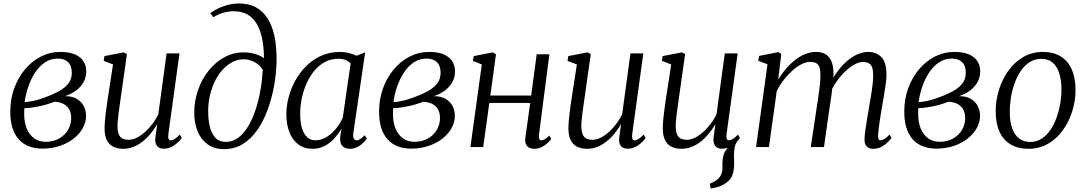

<svg xmlns="http://www.w3.org/2000/svg" viewBox="-20 -851 6282 1111"><path d="M225.5 9Q181.5 9 147 -4.5Q112.5 -18 88.5 -44.8Q64.5 -71.5 52 -111.5Q39.5 -151.5 39.5 -205Q39.5 -277 62 -339.2Q84.5 -401.5 124.2 -449.2Q164 -497 216.8 -523.8Q269.5 -550.5 329.5 -550.5Q384.5 -550.5 417.2 -534.8Q450 -519 464.5 -493.8Q479 -468.5 479 -438.5Q479 -405 464 -377Q449 -349 421.2 -328Q393.5 -307 356 -294.5Q397.5 -295 424.5 -279Q451.5 -263 464.8 -236.8Q478 -210.5 478 -181.5Q478 -144 459 -109.8Q440 -75.5 405.8 -48.8Q371.5 -22 325.5 -6.5Q279.5 9 225.5 9ZM244 -30.5Q288 -30.5 321.2 -49Q354.5 -67.5 373.2 -98.8Q392 -130 392 -168Q392 -194.5 382 -215Q372 -235.5 350.8 -247.8Q329.5 -260 296 -262.5Q288.5 -260 275.8 -255.2Q263 -250.5 246 -245.5Q229 -240.5 209 -236.5Q191.5 -233 169.5 -229.5Q147.5 -226 121 -225Q120.5 -216.5 120.2 -208.5Q120 -200.5 120 -190Q120 -143 134.8 -107Q149.5 -71 177.5 -50.8Q205.5 -30.5 244 -30.5ZM122.5 -260Q146 -262 165.8 -265.8Q185.5 -269.5 204.2 -275.2Q223 -281 243 -288.5Q284.5 -303.5 319 -322Q353.5 -340.5 374.5 -366.5Q395.5 -392.5 395.5 -430.5Q395.5 -470.5 374.2 -491.2Q353 -512 314.5 -512Q272.5 -512 239.5 -489.5Q206.5 -467 182.5 -430Q158.5 -393 143.5 -348.8Q128.5 -304.5 122.5 -260Z M693 10Q660 10 635.8 -1.8Q611.5 -13.5 598.2 -40Q585 -66.5 585 -110.5Q585 -126 587 -149.2Q589 -172.5 592.2 -198.8Q595.5 -225 599 -249.5Q602.5 -274 605 -290.5L634 -478L580 -499L584.5 -526.5L696.5 -548L714.5 -538L678.5 -284.5Q676 -265.5 672.8 -244Q669.5 -222.5 666.8 -200.5Q664 -178.5 662 -158.2Q660 -138 660 -122Q660 -90.5 667.8 -73Q675.5 -55.5 690.2 -48.8Q705 -42 725 -42Q754 -42 785.8 -62Q817.5 -82 846.5 -115.2Q875.5 -148.5 896 -188.5L944 -542H1018.5L954.5 -77Q952 -58.5 955.2 -48.8Q958.5 -39 968 -39Q978 -39 991 -47Q1004 -55 1020.5 -72.5L1031.5 -52.5Q1026 -43.5 1011.2 -28.8Q996.5 -14 975 -2.2Q953.5 9.5 927.5 9.5Q898.5 9.5 887 -8.8Q875.5 -27 879 -52.5Q879 -55 880.2 -63.8Q881.5 -72.5 883.2 -84.8Q885 -97 886.5 -109Q888 -121 889.5 -130L888.5 -130.5Q871.5 -102.5 850.8 -77Q830 -51.5 805.2 -32Q780.5 -12.5 752.5 -1.2Q724.5 10 693 10Z M1277 12Q1219.5 12 1181.2 -15.8Q1143 -43.5 1123.5 -91.2Q1104 -139 1104 -199Q1104 -267.5 1126 -330.2Q1148 -393 1187.2 -442.2Q1226.5 -491.5 1278.5 -519.8Q1330.5 -548 1390.5 -548Q1423 -548 1455.5 -538.8Q1488 -529.5 1507.5 -514Q1507 -581 1495.8 -632Q1484.5 -683 1463 -717.2Q1441.5 -751.5 1409 -768.8Q1376.5 -786 1332.5 -786Q1304.5 -786 1275 -778Q1245.5 -770 1214.5 -751.5L1196.5 -775Q1221.5 -793 1249.5 -805.5Q1277.5 -818 1305.8 -824.5Q1334 -831 1359.5 -831Q1429 -831 1473 -801.2Q1517 -771.5 1541.2 -721.5Q1565.5 -671.5 1573.8 -610Q1582 -548.5 1580 -485Q1578 -420 1565.2 -350.8Q1552.5 -281.5 1529 -216.8Q1505.5 -152 1470 -100.5Q1434.5 -49 1386.5 -18.5Q1338.5 12 1277 12ZM1288 -30Q1326.5 -30 1358.5 -53.8Q1390.5 -77.5 1415.2 -118.8Q1440 -160 1458 -213.2Q1476 -266.5 1486.5 -326.2Q1497 -386 1500.5 -446Q1491 -464 1473.5 -478Q1456 -492 1434.2 -500Q1412.5 -508 1389.5 -508Q1357 -508 1327 -493Q1297 -478 1271 -450.5Q1245 -423 1225.8 -385.5Q1206.5 -348 1195.5 -302.5Q1184.5 -257 1184.5 -206.5Q1184.5 -163.5 1193 -123Q1201.5 -82.5 1223.8 -56.2Q1246 -30 1288 -30Z M2024.5 -81Q2021 -57 2028 -48Q2035 -39 2044 -39Q2053.5 -39 2065 -46.5Q2076.5 -54 2090 -68.5L2102.5 -49Q2098 -42 2084.8 -27.8Q2071.5 -13.5 2050.8 -1.8Q2030 10 2004.5 10Q1976.5 10 1961 -6.5Q1945.5 -23 1948.5 -59L1955.5 -106Q1938.5 -76.5 1914.5 -50Q1890.5 -23.5 1859.2 -6.8Q1828 10 1790 10Q1740.5 10 1706.5 -15.2Q1672.5 -40.5 1654.8 -85.5Q1637 -130.5 1637 -190.5Q1637 -238 1650.2 -288.5Q1663.5 -339 1689.2 -385.5Q1715 -432 1752.8 -469.5Q1790.5 -507 1839.8 -528.8Q1889 -550.5 1949 -550.5Q1972.5 -550.5 1997.8 -544.5Q2023 -538.5 2043.5 -528.5L2093 -548ZM2009 -484.5Q1996.5 -497.5 1978.5 -504.2Q1960.5 -511 1938 -511Q1895.5 -511 1860.8 -492.5Q1826 -474 1799.2 -442Q1772.5 -410 1754.2 -369Q1736 -328 1726.5 -283Q1717 -238 1717 -193.5Q1717 -141.5 1728 -107.2Q1739 -73 1758.8 -56Q1778.5 -39 1804 -39Q1831 -39 1855.2 -50.5Q1879.5 -62 1900.2 -81Q1921 -100 1937 -123.2Q1953 -146.5 1963.5 -170.5Z M2359.5 9Q2315.5 9 2281 -4.5Q2246.5 -18 2222.5 -44.8Q2198.5 -71.5 2186 -111.5Q2173.5 -151.5 2173.5 -205Q2173.5 -277 2196 -339.2Q2218.5 -401.5 2258.2 -449.2Q2298 -497 2350.8 -523.8Q2403.5 -550.5 2463.5 -550.5Q2518.5 -550.5 2551.2 -534.8Q2584 -519 2598.5 -493.8Q2613 -468.5 2613 -438.5Q2613 -405 2598 -377Q2583 -349 2555.2 -328Q2527.5 -307 2490 -294.5Q2531.5 -295 2558.5 -279Q2585.5 -263 2598.8 -236.8Q2612 -210.5 2612 -181.5Q2612 -144 2593 -109.8Q2574 -75.5 2539.8 -48.8Q2505.5 -22 2459.5 -6.5Q2413.5 9 2359.5 9ZM2378 -30.5Q2422 -30.5 2455.2 -49Q2488.5 -67.5 2507.2 -98.8Q2526 -130 2526 -168Q2526 -194.5 2516 -215Q2506 -235.5 2484.8 -247.8Q2463.5 -260 2430 -262.5Q2422.5 -260 2409.8 -255.2Q2397 -250.5 2380 -245.5Q2363 -240.5 2343 -236.5Q2325.5 -233 2303.5 -229.5Q2281.5 -226 2255 -225Q2254.5 -216.5 2254.2 -208.5Q2254 -200.5 2254 -190Q2254 -143 2268.8 -107Q2283.5 -71 2311.5 -50.8Q2339.5 -30.5 2378 -30.5ZM2256.5 -260Q2280 -262 2299.8 -265.8Q2319.5 -269.5 2338.2 -275.2Q2357 -281 2377 -288.5Q2418.5 -303.5 2453 -322Q2487.5 -340.5 2508.5 -366.5Q2529.5 -392.5 2529.5 -430.5Q2529.5 -470.5 2508.2 -491.2Q2487 -512 2448.5 -512Q2406.5 -512 2373.5 -489.5Q2340.5 -467 2316.5 -430Q2292.5 -393 2277.5 -348.8Q2262.5 -304.5 2256.5 -260Z M3099 -73Q3097 -55 3101 -47Q3105 -39 3111 -39Q3120.5 -39 3132.2 -45.2Q3144 -51.5 3158.5 -67L3169.5 -47Q3163.5 -38 3149.2 -24.2Q3135 -10.5 3115 -0.2Q3095 10 3071 10Q3054.5 10 3042 3.5Q3029.5 -3 3023.2 -17.2Q3017 -31.5 3020 -54L3048 -255.5H2811.5L2776 0H2702L2768 -478L2716 -498.5L2721.5 -526.5L2830.5 -548L2850 -537.5L2817.5 -298H3053.5L3085.5 -537H3159Z M3377 10Q3344 10 3319.8 -1.8Q3295.5 -13.5 3282.2 -40Q3269 -66.5 3269 -110.5Q3269 -126 3271 -149.2Q3273 -172.5 3276.2 -198.8Q3279.5 -225 3283 -249.5Q3286.5 -274 3289 -290.5L3318 -478L3264 -499L3268.5 -526.5L3380.5 -548L3398.5 -538L3362.5 -284.5Q3360 -265.5 3356.8 -244Q3353.5 -222.5 3350.8 -200.5Q3348 -178.5 3346 -158.2Q3344 -138 3344 -122Q3344 -90.5 3351.8 -73Q3359.5 -55.5 3374.2 -48.8Q3389 -42 3409 -42Q3438 -42 3469.8 -62Q3501.5 -82 3530.5 -115.2Q3559.5 -148.5 3580 -188.5L3628 -542H3702.5L3638.5 -77Q3636 -58.5 3639.2 -48.8Q3642.5 -39 3652 -39Q3662 -39 3675 -47Q3688 -55 3704.5 -72.5L3715.5 -52.5Q3710 -43.5 3695.2 -28.8Q3680.5 -14 3659 -2.2Q3637.5 9.5 3611.5 9.5Q3582.5 9.5 3571 -8.8Q3559.5 -27 3563 -52.5Q3563 -55 3564.2 -63.8Q3565.5 -72.5 3567.2 -84.8Q3569 -97 3570.5 -109Q3572 -121 3573.5 -130L3572.5 -130.5Q3555.5 -102.5 3534.8 -77Q3514 -51.5 3489.2 -32Q3464.5 -12.5 3436.5 -1.2Q3408.5 10 3377 10Z M4092.5 240 4086.5 212.5Q4109 202.5 4124.2 192.8Q4139.5 183 4149 166.5Q4162 144.5 4160.5 113.2Q4159 82 4165.5 51.5Q4170 30.5 4184 13Q4198 -4.5 4206 -15.5L4255.5 -46Q4236.5 -24.5 4231.5 0.2Q4226.5 25 4227 52.5Q4227.5 64 4228 75.5Q4228.5 87 4228 97.5Q4228 131.5 4219 159.2Q4210 187 4180.5 208Q4164.5 219.5 4145.2 227Q4126 234.5 4092.5 240ZM3923 10Q3890 10 3865.8 -1.8Q3841.5 -13.5 3828.2 -40Q3815 -66.5 3815 -110.5Q3815 -126 3817 -149.2Q3819 -172.5 3822.2 -198.8Q3825.5 -225 3829 -249.5Q3832.5 -274 3835 -290.5L3864 -478L3810 -499L3814.5 -526.5L3926.5 -548L3944.5 -538L3908.5 -284.5Q3906 -265.5 3902.8 -244Q3899.5 -222.5 3896.8 -200.5Q3894 -178.5 3892 -158.2Q3890 -138 3890 -122Q3890 -90.5 3897.8 -73Q3905.5 -55.5 3920.2 -48.8Q3935 -42 3955 -42Q3984 -42 4015.8 -62Q4047.5 -82 4076.5 -115.2Q4105.5 -148.5 4126 -188.5L4174 -542H4248.5L4184.5 -77Q4182 -58.5 4185.2 -48.8Q4188.5 -39 4198 -39Q4208 -39 4221 -47Q4234 -55 4250.5 -72.5L4261.5 -52.5Q4256 -43.5 4241.2 -28.8Q4226.5 -14 4205 -2.2Q4183.5 9.5 4157.5 9.5Q4128.5 9.5 4117 -8.8Q4105.5 -27 4109 -52.5Q4109 -55 4110.2 -63.8Q4111.5 -72.5 4113.2 -84.8Q4115 -97 4116.5 -109Q4118 -121 4119.5 -130L4118.5 -130.5Q4101.5 -102.5 4080.8 -77Q4060 -51.5 4035.2 -32Q4010.5 -12.5 3982.5 -1.2Q3954.5 10 3923 10Z M4501 -539.5 4483 -391Q4503.5 -424.5 4528.5 -453.5Q4553.5 -482.5 4581.8 -504.5Q4610 -526.5 4640 -538.5Q4670 -550.5 4701 -550.5Q4735.5 -550.5 4758.2 -536.5Q4781 -522.5 4792 -494Q4803 -465.5 4803 -421Q4803 -415.5 4802.2 -406.8Q4801.5 -398 4800.2 -387Q4799 -376 4797 -363L4785.5 -371Q4804.5 -409.5 4829.5 -442.2Q4854.5 -475 4883 -499.2Q4911.5 -523.5 4942.2 -537Q4973 -550.5 5004 -550.5Q5052.5 -550.5 5081 -519.5Q5109.5 -488.5 5109.5 -420Q5109.5 -399.5 5105.8 -369.5Q5102 -339.5 5096.2 -305.8Q5090.5 -272 5085 -240Q5080 -211 5075 -180.2Q5070 -149.5 5066.2 -121.2Q5062.5 -93 5061 -71.5Q5060.5 -56 5063 -47.8Q5065.5 -39.5 5074 -39.5Q5085.5 -39.5 5098 -47Q5110.5 -54.5 5127.5 -72.5L5138.5 -53Q5132 -43 5117 -28Q5102 -13 5080.8 -1.5Q5059.5 10 5034 10Q5017.5 10 5005.8 4Q4994 -2 4988 -14.5Q4982 -27 4982.5 -47Q4983 -67 4987.2 -97Q4991.5 -127 4997.2 -161.5Q5003 -196 5008.5 -228.5Q5013.5 -259 5019.2 -292.5Q5025 -326 5028.8 -358Q5032.5 -390 5032.5 -416Q5032.5 -459.5 5018.5 -476Q5004.5 -492.5 4973.5 -492.5Q4952 -492.5 4926 -478.8Q4900 -465 4873.2 -440Q4846.5 -415 4822.2 -380.8Q4798 -346.5 4780 -305.5L4797.5 -357.5Q4796 -337.5 4793 -314.5Q4790 -291.5 4786.5 -268.5Q4783 -245.5 4780 -225.5L4748 0H4671.5L4705.5 -226.5Q4710.5 -257.5 4715.5 -292Q4720.5 -326.5 4724 -358.8Q4727.5 -391 4727.5 -416Q4727.5 -459.5 4714.2 -476.2Q4701 -493 4667 -493Q4645 -493 4618.5 -479.8Q4592 -466.5 4565.5 -443Q4539 -419.5 4515.2 -388.8Q4491.5 -358 4474.5 -323.5L4429.5 0H4355L4421 -479L4367.5 -499.5L4373 -527.5L4483.5 -549.5Z M5398.5 9Q5354.5 9 5320 -4.5Q5285.5 -18 5261.5 -44.8Q5237.5 -71.5 5225 -111.5Q5212.5 -151.5 5212.5 -205Q5212.5 -277 5235 -339.2Q5257.5 -401.5 5297.2 -449.2Q5337 -497 5389.8 -523.8Q5442.5 -550.5 5502.5 -550.5Q5557.5 -550.5 5590.2 -534.8Q5623 -519 5637.5 -493.8Q5652 -468.5 5652 -438.5Q5652 -405 5637 -377Q5622 -349 5594.2 -328Q5566.5 -307 5529 -294.5Q5570.5 -295 5597.5 -279Q5624.5 -263 5637.8 -236.8Q5651 -210.5 5651 -181.5Q5651 -144 5632 -109.8Q5613 -75.5 5578.8 -48.8Q5544.5 -22 5498.5 -6.5Q5452.5 9 5398.5 9ZM5417 -30.5Q5461 -30.5 5494.2 -49Q5527.5 -67.5 5546.2 -98.8Q5565 -130 5565 -168Q5565 -194.5 5555 -215Q5545 -235.5 5523.8 -247.8Q5502.5 -260 5469 -262.5Q5461.5 -260 5448.8 -255.2Q5436 -250.5 5419 -245.5Q5402 -240.5 5382 -236.5Q5364.5 -233 5342.5 -229.5Q5320.5 -226 5294 -225Q5293.5 -216.5 5293.2 -208.5Q5293 -200.5 5293 -190Q5293 -143 5307.8 -107Q5322.5 -71 5350.5 -50.8Q5378.5 -30.5 5417 -30.5ZM5295.5 -260Q5319 -262 5338.8 -265.8Q5358.5 -269.5 5377.2 -275.2Q5396 -281 5416 -288.5Q5457.5 -303.5 5492 -322Q5526.5 -340.5 5547.5 -366.5Q5568.5 -392.5 5568.5 -430.5Q5568.5 -470.5 5547.2 -491.2Q5526 -512 5487.5 -512Q5445.5 -512 5412.5 -489.5Q5379.5 -467 5355.5 -430Q5331.5 -393 5316.5 -348.8Q5301.5 -304.5 5295.5 -260Z M6014.5 -550.5Q6076 -550.5 6118 -524.5Q6160 -498.5 6181.8 -449.2Q6203.5 -400 6203.5 -330.5Q6203.5 -267 6184.2 -206.2Q6165 -145.5 6129.5 -96.5Q6094 -47.5 6043.8 -18.8Q5993.5 10 5931.5 10Q5870.5 10 5827.8 -15.5Q5785 -41 5763.2 -89.8Q5741.5 -138.5 5741.5 -206.5Q5741.5 -271 5760.8 -332.5Q5780 -394 5815.8 -443.2Q5851.5 -492.5 5902 -521.5Q5952.5 -550.5 6014.5 -550.5ZM6005.5 -510.5Q5968.5 -510.5 5939.2 -492.2Q5910 -474 5888.2 -442.8Q5866.5 -411.5 5852 -372Q5837.5 -332.5 5830.2 -289.5Q5823 -246.5 5823 -205.5Q5823 -147 5837 -108Q5851 -69 5877.8 -49.2Q5904.5 -29.5 5941.5 -29.5Q5977.5 -29.5 6006.2 -47.8Q6035 -66 6056.8 -97.2Q6078.5 -128.5 6092.8 -167.8Q6107 -207 6114.5 -249.2Q6122 -291.5 6122 -332Q6122 -385.5 6109.8 -425.5Q6097.5 -465.5 6072 -488Q6046.5 -510.5 6005.5 -510.5Z"/></svg>

Font: Merriweather 60pt Light
Style: Italic
Weight: 300
Italic angle: -7.8°
Version: Version 2.101